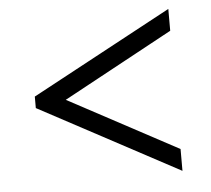

<svg xmlns="http://www.w3.org/2000/svg" viewBox="-42 -651 643 586"><g transform="rotate(-5 279.5 -358.0)"><path d="M64.9 -339.8V-375L494.1 -606V-539.1L158.2 -356.9L494.1 -176.8V-109.9Z"/></g></svg>

Font: Noto Serif Tamil
Style: Regular
Weight: 400
Designer: Indian Type Foundry
Foundry: Monotype Imaging Inc.
Version: Version 1.01